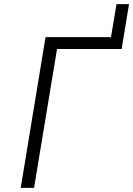

<svg xmlns="http://www.w3.org/2000/svg" viewBox="-20 -916 649 936"><path d="M81 0 202 -735H521L548 -896H609L573 -677H258L146 0Z"/></svg>

Font: Iosevka Light Extended Oblique
Style: Regular
Weight: 300
Width: 7
Italic angle: -9°
Monospace: yes
Designer: Belleve Invis
Foundry: Belleve Invis
Version: Version 32.5.0; ttfautohint (v1.8.4)